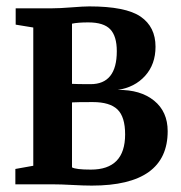

<svg xmlns="http://www.w3.org/2000/svg" viewBox="-20 -576 566 600"><path d="M28 0V-48L84 -58V-490L29 -499V-550H142Q166 -550 203.5 -553Q241 -556 259 -556Q373 -556 419.5 -524Q466 -492 466 -430Q466 -375 433.5 -339Q401 -303 348 -295Q419 -296 461.5 -261.5Q504 -227 504 -166Q504 4 267 4Q242 4 206 2Q170 0 144 0ZM205 -256V-53Q217 -46 264 -46Q371 -46 371 -156Q371 -211 347 -234Q323 -257 270 -257Q219 -257 205 -256ZM205 -502V-314Q219 -313 263 -313Q345 -313 345 -416Q345 -463 324.5 -484.5Q304 -506 256 -506Q223 -506 205 -502Z"/></svg>

Font: Aikya
Style: Bold
Weight: 700
Designer: Neelakash Kshetrimayum (Latin subset based on Merriweather by Eben Sorkin)
Foundry: Brand New Type
Version: Version 1.00 b005